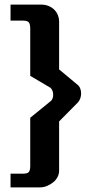

<svg xmlns="http://www.w3.org/2000/svg" viewBox="-20 -719 405 838"><path d="M158 -699Q178 -699 193 -692.5Q208 -686 218 -675.5Q228 -665 233 -652Q238 -639 238 -626V-416L322 -346Q328 -340 331 -330.5Q334 -321 334 -310.5Q334 -300 330.5 -290Q327 -280 321 -273L238 -189V26Q238 40 231.5 53Q225 66 213 76Q201 86 185.5 92.5Q170 99 152 99H26V39H81Q100 39 106 31.5Q112 24 112 5V-205L204 -280Q213 -291 212 -308.5Q211 -326 200 -336L112 -388V-593Q112 -613 106 -621Q100 -629 80 -629H26V-699Z"/></svg>

Font: BM HANNA
Style: Regular
Weight: 400
Designer: BONGJIN KIM, JAEHYUN KEUM, MINJUNG KIM, JUHEE TAE
Foundry: WOOWA BROTHERS Corporation.
Version: Version 1.000